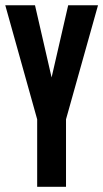

<svg xmlns="http://www.w3.org/2000/svg" viewBox="-30 -715 395 735"><path d="M112.3 -258.3 -9.8 -694.8H104L167.5 -418.5L231 -694.8H345.2L222.7 -258.3V0H112.3Z"/></svg>

Font: Horta
Style: Regular
Weight: 600
Width: 3
Version: Version 0.11